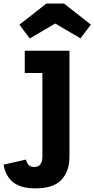

<svg xmlns="http://www.w3.org/2000/svg" viewBox="-112 -836 530 1078"><path d="M27 -551H278V43Q278 125.5 233 173.5Q188 221.5 87 221.5Q5.5 221.5 -37.5 188Q-80.5 154.5 -92 88.5L33.5 60Q39 80.5 49.8 91Q60.5 101.5 80 101.5Q103 101.5 114.5 86.8Q126 72 126 43V-426H27ZM247.5 -816 398 -698 340 -620.5 198 -704 55 -620 -3 -697.5 148.5 -816Z"/></svg>

Font: Hepta Slab
Style: Bold
Weight: 700
Designer: Michael LaGattuta
Foundry: Michael LaGattuta
Version: Version 1.100